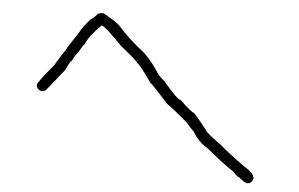

<svg xmlns="http://www.w3.org/2000/svg" viewBox="-45 -615 1089 700"><g transform="rotate(5 500.0 -265.0)"><path d="M306.2 -551.3Q356.4 -523.4 368.7 -510.3Q411.1 -462.4 466.3 -420.4Q499.5 -387.7 519 -356Q524.9 -343.8 550.3 -322.8Q602.1 -260.3 614.7 -260.3Q656.2 -220.2 667.5 -217.3Q692.9 -189.5 722.2 -150.9Q733.4 -139.6 774.9 -109.9Q798.8 -87.9 868.7 -37.6Q903.8 -17.1 903.8 1.5V3.4Q897.5 21 882.3 21Q873.5 21 851.1 1.5Q844.7 1.5 829.6 -16.1Q776.4 -51.8 730 -92.3Q692.9 -112.8 671.4 -150.9Q668.9 -151.4 644 -180.2L608.9 -209.5Q602.1 -216.3 565.9 -242.7Q512.7 -302.7 497.6 -314.9Q456.5 -374.5 444.8 -381.3Q443.4 -387.7 380.4 -438Q319.8 -501.5 304.2 -506.3Q261.2 -464.4 247.6 -432.1Q244.6 -432.1 226.1 -398.9Q220.7 -396.5 206.5 -367.7Q200.7 -367.7 187 -334.5Q120.6 -250.5 118.7 -250.5L105 -248.5Q87.4 -254.9 87.4 -270Q87.4 -279.3 144 -346.2Q167.5 -387.2 181.2 -404.8Q181.2 -409.7 224.1 -473.1Q233.9 -494.1 263.2 -525.9Q268.6 -525.9 286.6 -547.4Q298.8 -551.3 306.2 -551.3Z"/></g></svg>

Font: CEF Fonts CJK Mono
Style: Regular
Weight: 400
Designer: PartyBoss (派对大魔王)
Version: Release 2.25